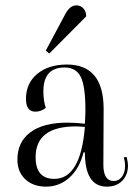

<svg xmlns="http://www.w3.org/2000/svg" viewBox="-20 -685 510 717"><path d="M164 -485 151 -496 222 -629Q240 -665 265 -665Q281 -665 291.5 -653.5Q302 -642 302 -624ZM152 12Q104 12 74.5 -15.5Q45 -43 45 -89Q45 -155 93.5 -191Q142 -227 231 -227Q261 -227 297 -223Q299 -255 299 -274Q299 -363 281.5 -398Q264 -433 221 -433Q142 -433 142 -344Q142 -309 151 -282Q133 -268 112 -268Q77 -268 77 -316Q77 -374 119 -409Q161 -444 230 -444Q367 -444 367 -278L366 -70Q366 -9 405 -9Q423 -9 435 -24.5Q447 -40 447 -65Q447 -82 442 -97L453 -99Q458 -77 458 -68Q458 -32 436.5 -10Q415 12 379 12Q297 12 297 -116H292Q277 -56 239.5 -22Q202 12 152 12ZM113 -98Q113 -17 183 -17Q281 -17 297 -211Q275 -213 264 -213Q113 -213 113 -98Z"/></svg>

Font: Arapey Regular-Display
Style: Regular
Weight: 400
Designer: Eduardo Rodriguez Tunni
Foundry: Eduardo Rodriguez Tunni
Version: Version 4.000